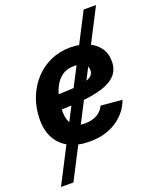

<svg xmlns="http://www.w3.org/2000/svg" viewBox="-168 -825 915 1125"><g transform="rotate(-20 290.0 -262.0)"><path d="M13.2 204.1 493.7 -727.5H570.8L90.8 204.1ZM263.7 11.7Q190.4 11.7 137.5 -15.1Q84.5 -42 56.9 -93.5Q29.3 -145 31.7 -218.8Q33.7 -287.6 57.4 -346.9Q81.1 -406.2 122.6 -450.9Q164.1 -495.6 220.2 -520.8Q276.4 -545.9 343.3 -545.9Q400.9 -545.9 446.5 -527.1Q492.2 -508.3 518.8 -472.9Q545.4 -437.5 545.4 -386.7Q545.4 -335 515.4 -302Q485.4 -269 427.2 -251.2Q369.1 -233.4 284.7 -226.8Q200.2 -220.2 90.3 -220.2L105.5 -310.5Q199.2 -310.5 258.8 -314Q318.4 -317.4 351.1 -325.7Q383.8 -334 396.7 -347.7Q409.7 -361.3 409.7 -381.3Q409.7 -406.7 388.2 -421.4Q366.7 -436 328.1 -436Q281.7 -436 251.7 -414.1Q221.7 -392.1 204.6 -357.9Q187.5 -323.7 180.4 -285.9Q173.3 -248 172.9 -215.3Q171.9 -182.1 180.2 -155.5Q188.5 -128.9 210.9 -113.3Q233.4 -97.7 274.9 -97.7Q318.4 -97.7 349.6 -115.7Q380.9 -133.8 394 -164.6L526.9 -152.8Q500 -78.6 431.2 -33.4Q362.3 11.7 263.7 11.7Z"/></g></svg>

Font: Inter 20pt
Style: Bold Italic
Weight: 700
Italic angle: -9.3988°
Version: Version 4.001;git-66647c0bb